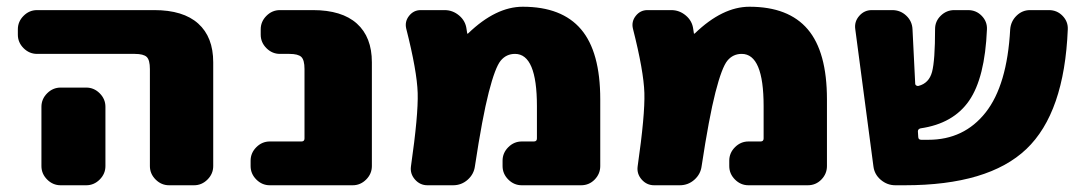

<svg xmlns="http://www.w3.org/2000/svg" viewBox="-20 -550 3210 570"><path d="M236 -290Q259 -290 276 -273Q293 -256 293 -233V-190V-57Q293 -34 276 -17Q259 0 236 0H160Q137 0 120 -17Q103 -34 103 -57V-190V-233Q103 -256 120 -273Q137 -290 160 -290ZM438 -520Q524 -520 568.5 -480Q613 -440 613 -365V-57Q613 -34 596 -17Q579 0 556 0H482Q459 0 442 -17Q425 -34 425 -57V-345Q425 -372 415.5 -381Q406 -390 380 -390H90Q67 -390 50 -407Q33 -424 33 -447V-463Q33 -486 50 -503Q67 -520 90 -520Z M909 -520Q995 -520 1039.5 -480Q1084 -440 1084 -365V-57Q1084 -34 1067 -17Q1050 0 1027 0H781Q758 0 741 -17Q724 -34 724 -57V-73Q724 -96 741 -113Q758 -130 781 -130H875Q884 -130 884 -139V-345Q884 -372 874.5 -381Q865 -390 839 -390H811Q788 -390 771 -407Q754 -424 754 -447V-463Q754 -486 771 -503Q788 -520 811 -520Z M1532 -530Q1648 -530 1705 -463Q1762 -396 1762 -255V-57Q1762 -34 1745.5 -17Q1729 0 1705 0H1529Q1506 0 1489 -17Q1472 -34 1472 -57V-73Q1472 -96 1489 -113Q1506 -130 1529 -130H1565Q1574 -130 1574 -139V-235Q1574 -390 1509 -390Q1483 -390 1466.5 -370Q1450 -350 1431 -276Q1412 -202 1390 -57Q1387 -33 1368.5 -16.5Q1350 0 1325 0H1249Q1227 0 1212 -17Q1197 -34 1200 -56Q1222 -209 1220 -274Q1218 -339 1186 -465Q1181 -486 1194.5 -503Q1208 -520 1229 -520H1300Q1324 -520 1343 -504Q1362 -488 1365 -464L1367 -451Q1367 -450 1368 -450Q1369 -450 1370 -451Q1452 -530 1532 -530Z M2205 -530Q2321 -530 2378 -463Q2435 -396 2435 -255V-57Q2435 -34 2418.5 -17Q2402 0 2378 0H2202Q2179 0 2162 -17Q2145 -34 2145 -57V-73Q2145 -96 2162 -113Q2179 -130 2202 -130H2238Q2247 -130 2247 -139V-235Q2247 -390 2182 -390Q2156 -390 2139.5 -370Q2123 -350 2104 -276Q2085 -202 2063 -57Q2060 -33 2041.5 -16.5Q2023 0 1998 0H1922Q1900 0 1885 -17Q1870 -34 1873 -56Q1895 -209 1893 -274Q1891 -339 1859 -465Q1854 -486 1867.5 -503Q1881 -520 1902 -520H1973Q1997 -520 2016 -504Q2035 -488 2038 -464L2040 -451Q2040 -450 2041 -450Q2042 -450 2043 -451Q2125 -530 2205 -530Z M3094 -520Q3118 -520 3134.5 -503Q3151 -486 3150 -463Q3140 -215 3027 -107.5Q2914 0 2666 0H2638Q2614 0 2595 -16Q2576 -32 2573 -56L2519 -464Q2516 -486 2531 -503Q2546 -520 2568 -520H2629Q2653 -520 2670.5 -503.5Q2688 -487 2689 -463L2697 -302Q2697 -298 2700.5 -296Q2704 -294 2707 -295Q2738 -303 2747 -336.5Q2756 -370 2756 -464Q2756 -487 2773 -503.5Q2790 -520 2813 -520H2854Q2878 -520 2894.5 -503Q2911 -486 2910 -463Q2904 -319 2857 -251Q2810 -183 2713 -169Q2705 -167 2705 -160L2706 -144Q2706 -135 2715 -135H2736Q2842 -135 2906 -216Q2970 -297 2979 -463Q2981 -487 2998 -503.5Q3015 -520 3038 -520Z"/></svg>

Font: Rounded Mplus 1c Black
Style: Regular
Weight: 900
Version: Version 1.059.20150529